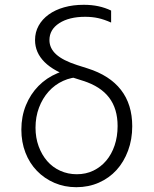

<svg xmlns="http://www.w3.org/2000/svg" viewBox="-20 -770 640 800"><path d="M335 -700Q268 -700 227 -673.5Q186 -647 186 -603Q186 -569 214 -543.5Q242 -518 301 -499L345 -485Q437 -456 484 -395.5Q531 -335 531 -244Q531 -189 513.5 -142Q496 -95 465.5 -61.5Q435 -28 392 -9Q349 10 298 10Q249 10 207 -8Q165 -26 134 -58Q103 -90 86 -134Q69 -178 69 -230Q69 -285 88 -331.5Q107 -378 140.5 -412Q174 -446 219.5 -465Q265 -484 318 -484V-449Q278 -449 243 -433Q208 -417 182.5 -388.5Q157 -360 142.5 -321.5Q128 -283 128 -238Q128 -196 141 -160.5Q154 -125 176.5 -99Q199 -73 231 -58.5Q263 -44 300 -44Q338 -44 369 -59Q400 -74 422.5 -100.5Q445 -127 457.5 -164Q470 -201 470 -245Q470 -317 434.5 -363.5Q399 -410 327 -433L283 -447Q205 -472 165.5 -511.5Q126 -551 126 -603Q126 -636 141 -663Q156 -690 183 -709.5Q210 -729 247 -739.5Q284 -750 329 -750Q362 -750 390 -744Q418 -738 443 -726V-676Q414 -689 389 -694.5Q364 -700 335 -700Z"/></svg>

Font: CommitMonoV142 ExtLt
Style: Regular
Weight: 200
Monospace: yes
Designer: Eigil Nikolajsen
Foundry: Eigil Nikolajsen
Version: Version 1.142